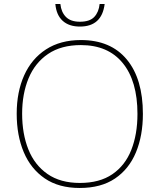

<svg xmlns="http://www.w3.org/2000/svg" viewBox="-20 -924 794 954"><path d="M690 -358Q690 -250 655.5 -167Q621 -84 551.5 -37Q482 10 376 10Q272 10 202.5 -37.5Q133 -85 98 -168Q63 -251 63 -359Q63 -467 100 -549.5Q137 -632 208.5 -678.5Q280 -725 382 -725Q530 -725 610 -628.5Q690 -532 690 -358ZM90 -359Q90 -259 121 -181.5Q152 -104 216 -59.5Q280 -15 377 -15Q475 -15 538.5 -58.5Q602 -102 632.5 -179.5Q663 -257 663 -358Q663 -521 590 -610.5Q517 -700 382 -700Q284 -700 219 -656Q154 -612 122 -535Q90 -458 90 -359ZM500 -904Q486 -792 377 -792Q323 -792 291.5 -820.5Q260 -849 255 -904H280Q284 -864 307.5 -840Q331 -816 377 -816Q426 -816 448.5 -840Q471 -864 475 -904Z"/></svg>

Font: Noto Sans Thin
Style: Regular
Weight: 100
Designer: Monotype Design Team
Foundry: Monotype Imaging Inc.
Version: Version 2.007